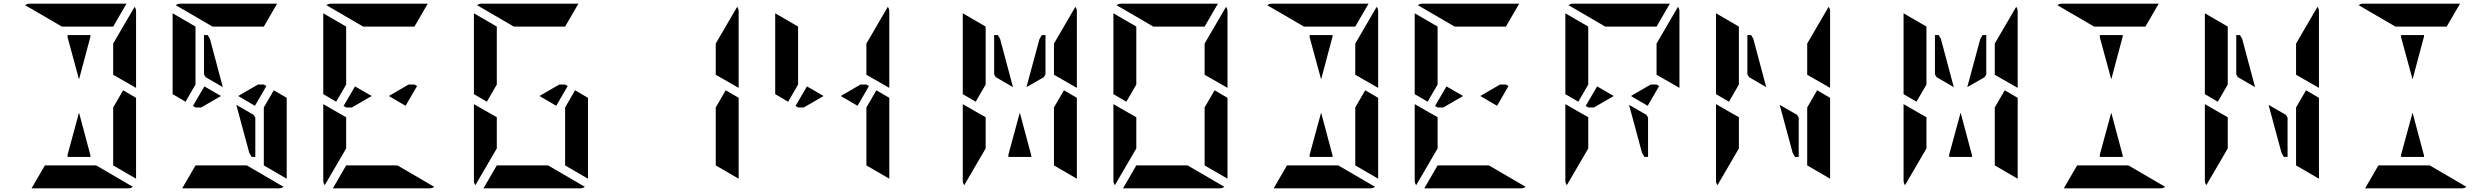

<svg xmlns="http://www.w3.org/2000/svg" viewBox="-20 -1020 13496 1040"><path d="M593 -698V-784L709 -983Q717 -972 717 -959V-544L593 -615ZM647 -531 717 -490V-52L593 -124V-138V-170V-302V-396V-438ZM346 -818V-830H470V-822L408 -590ZM315 -876 116 -992Q127 -1000 140 -1000H346H470H665L593 -876H554H470H346ZM470 -178V-170H346V-182L408 -410ZM501 -124 700 -8Q689 0 676 0H470H346H151L223 -124H262H346H470Z M1363 -383V-170H1343L1330 -193L1260 -452L1354 -398ZM1087 -552 1177 -500 1070 -438H1039L1025 -446ZM1187 -548 1094 -602 1085 -617V-830H1105L1117 -810ZM1463 -531 1533 -490V-52L1409 -124V-138V-170V-302V-396V-438ZM985 -469 915 -510V-948L1039 -876V-698V-590V-562ZM1131 -876 932 -992Q943 -1000 956 -1000H1162H1286H1481L1409 -876H1370H1286H1162ZM1317 -124 1516 -8Q1505 0 1492 0H1286H1162H967L1039 -124H1078H1162H1286ZM1423 -554 1361 -447 1270 -500 1377 -562H1409Z M1903 -552 1993 -500 1886 -438H1855L1841 -446ZM1855 -302V-216L1739 -17Q1731 -28 1731 -41V-456L1790 -422L1818 -406L1855 -385ZM1801 -469 1731 -510V-948L1855 -876V-698V-590V-562ZM1947 -876 1748 -992Q1759 -1000 1772 -1000H1978H2102H2297L2225 -876H2186H2102H1978ZM2133 -124 2332 -8Q2321 0 2308 0H2102H1978H1783L1855 -124H1894H1978H2102ZM2239 -554 2177 -447 2086 -500 2193 -562H2225Z M3095 -531 3165 -490V-52L3041 -124V-138V-170V-302V-396V-438ZM2671 -302V-216L2555 -17Q2547 -28 2547 -41V-456L2606 -422L2634 -406L2671 -385ZM2617 -469 2547 -510V-948L2671 -876V-698V-590V-562ZM2763 -876 2564 -992Q2575 -1000 2588 -1000H2794H2918H3113L3041 -876H3002H2918H2794ZM2949 -124 3148 -8Q3137 0 3124 0H2918H2794H2599L2671 -124H2710H2794H2918ZM3055 -554 2993 -447 2902 -500 3009 -562H3041Z M3857 -698V-784L3973 -983Q3981 -972 3981 -959V-544L3857 -615ZM3911 -531 3981 -490V-52L3857 -124V-138V-170V-302V-396V-438Z M4673 -698V-784L4789 -983Q4797 -972 4797 -959V-544L4673 -615ZM4351 -552 4441 -500 4334 -438H4303L4289 -446ZM4727 -531 4797 -490V-52L4673 -124V-138V-170V-302V-396V-438ZM4249 -469 4179 -510V-948L4303 -876V-698V-590V-562ZM4687 -554 4625 -447 4534 -500 4641 -562H4673Z M5689 -698V-784L5805 -983Q5813 -972 5813 -959V-544L5689 -615ZM5467 -548 5374 -602 5365 -617V-830H5385L5397 -810ZM5743 -531 5813 -490V-52L5689 -124V-138V-170V-302V-396V-438ZM5319 -302V-216L5203 -17Q5195 -28 5195 -41V-456L5254 -422L5282 -406L5319 -385ZM5265 -469 5195 -510V-948L5319 -876V-698V-590V-562ZM5566 -178V-170H5442V-182L5504 -410ZM5540 -548 5610 -807 5623 -830H5643V-617L5634 -602Z M6505 -698V-784L6621 -983Q6629 -972 6629 -959V-544L6505 -615ZM6559 -531 6629 -490V-52L6505 -124V-138V-170V-302V-396V-438ZM6135 -302V-216L6019 -17Q6011 -28 6011 -41V-456L6070 -422L6098 -406L6135 -385ZM6081 -469 6011 -510V-948L6135 -876V-698V-590V-562ZM6227 -876 6028 -992Q6039 -1000 6052 -1000H6258H6382H6577L6505 -876H6466H6382H6258ZM6413 -124 6612 -8Q6601 0 6588 0H6382H6258H6063L6135 -124H6174H6258H6382Z M7321 -698V-784L7437 -983Q7445 -972 7445 -959V-544L7321 -615ZM7375 -531 7445 -490V-52L7321 -124V-138V-170V-302V-396V-438ZM7074 -818V-830H7198V-822L7136 -590ZM7043 -876 6844 -992Q6855 -1000 6868 -1000H7074H7198H7393L7321 -876H7282H7198H7074ZM7198 -178V-170H7074V-182L7136 -410ZM7229 -124 7428 -8Q7417 0 7404 0H7198H7074H6879L6951 -124H6990H7074H7198Z M7815 -552 7905 -500 7798 -438H7767L7753 -446ZM7767 -302V-216L7651 -17Q7643 -28 7643 -41V-456L7702 -422L7730 -406L7767 -385ZM7713 -469 7643 -510V-948L7767 -876V-698V-590V-562ZM7859 -876 7660 -992Q7671 -1000 7684 -1000H7890H8014H8209L8137 -876H8098H8014H7890ZM8045 -124 8244 -8Q8233 0 8220 0H8014H7890H7695L7767 -124H7806H7890H8014ZM8151 -554 8089 -447 7998 -500 8105 -562H8137Z M8953 -698V-784L9069 -983Q9077 -972 9077 -959V-544L8953 -615ZM8907 -383V-170H8887L8874 -193L8804 -452L8898 -398ZM8631 -552 8721 -500 8614 -438H8583L8569 -446ZM8583 -302V-216L8467 -17Q8459 -28 8459 -41V-456L8518 -422L8546 -406L8583 -385ZM8529 -469 8459 -510V-948L8583 -876V-698V-590V-562ZM8675 -876 8476 -992Q8487 -1000 8500 -1000H8706H8830H9025L8953 -876H8914H8830H8706ZM8967 -554 8905 -447 8814 -500 8921 -562H8953Z M9769 -698V-784L9885 -983Q9893 -972 9893 -959V-544L9769 -615ZM9723 -383V-170H9703L9690 -193L9620 -452L9714 -398ZM9547 -548 9454 -602 9445 -617V-830H9465L9477 -810ZM9823 -531 9893 -490V-52L9769 -124V-138V-170V-302V-396V-438ZM9399 -302V-216L9283 -17Q9275 -28 9275 -41V-456L9334 -422L9362 -406L9399 -385ZM9345 -469 9275 -510V-948L9399 -876V-698V-590V-562Z M10785 -698V-784L10901 -983Q10909 -972 10909 -959V-544L10785 -615ZM10563 -548 10470 -602 10461 -617V-830H10481L10493 -810ZM10839 -531 10909 -490V-52L10785 -124V-138V-170V-302V-396V-438ZM10415 -302V-216L10299 -17Q10291 -28 10291 -41V-456L10350 -422L10378 -406L10415 -385ZM10361 -469 10291 -510V-948L10415 -876V-698V-590V-562ZM10662 -178V-170H10538V-182L10600 -410ZM10636 -548 10706 -807 10719 -830H10739V-617L10730 -602Z M11354 -818V-830H11478V-822L11416 -590ZM11323 -876 11124 -992Q11135 -1000 11148 -1000H11354H11478H11673L11601 -876H11562H11478H11354ZM11478 -178V-170H11354V-182L11416 -410ZM11509 -124 11708 -8Q11697 0 11684 0H11478H11354H11159L11231 -124H11270H11354H11478Z M12417 -698V-784L12533 -983Q12541 -972 12541 -959V-544L12417 -615ZM12371 -383V-170H12351L12338 -193L12268 -452L12362 -398ZM12195 -548 12102 -602 12093 -617V-830H12113L12125 -810ZM12471 -531 12541 -490V-52L12417 -124V-138V-170V-302V-396V-438ZM12047 -302V-216L11931 -17Q11923 -28 11923 -41V-456L11982 -422L12010 -406L12047 -385ZM11993 -469 11923 -510V-948L12047 -876V-698V-590V-562Z M12986 -818V-830H13110V-822L13048 -590ZM12955 -876 12756 -992Q12767 -1000 12780 -1000H12986H13110H13305L13233 -876H13194H13110H12986ZM13110 -178V-170H12986V-182L13048 -410ZM13141 -124 13340 -8Q13329 0 13316 0H13110H12986H12791L12863 -124H12902H12986H13110Z"/></svg>

Font: DSEG14 Modern Mini
Style: Bold
Weight: 700
Designer: Keshikan(Twitter:@keshinomi_88pro)
Version: Version 0.46